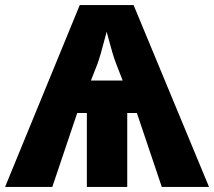

<svg xmlns="http://www.w3.org/2000/svg" viewBox="-24 -736 843 756"><path d="M502 -716 799 0H613L515 -291H477V0H318V-291H280L182 0H-4L290 -716ZM396 -611Q392 -598 386 -574Q380 -550 373 -526Q366 -502 360 -485L334 -419H459L433 -486Q426 -504 419 -527.5Q412 -551 406 -574Q400 -597 396 -611Z"/></svg>

Font: Noto Sans Disp ExtBd
Style: Regular
Weight: 800
Designer: Monotype Design Team
Foundry: Monotype Imaging Inc.
Version: Version 2.000;GOOG;noto-source:20170915:90ef993387c0; ttfaut